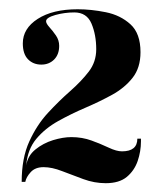

<svg xmlns="http://www.w3.org/2000/svg" viewBox="-20 -754 366 425"><path d="M214 -348.5Q189 -348.5 164.5 -357.5Q140 -366.5 117.5 -375.2Q95 -384 76.5 -384Q58 -384 48 -373Q38 -362 36 -351.5H28Q28 -404 44.8 -440.8Q61.5 -477.5 86 -504Q110.5 -530.5 135.2 -552.2Q160 -574 176.5 -595.5Q193 -617 193 -645Q193 -677 182.5 -701.8Q172 -726.5 144.5 -726.5Q123 -726.5 102.5 -720.8Q82 -715 82 -707Q82 -702 89.2 -694Q96.5 -686 103.8 -675.5Q111 -665 111 -652.5Q111 -633.5 99.8 -622.2Q88.5 -611 71.5 -611Q53.5 -611 42 -622.8Q30.5 -634.5 30.5 -658Q30.5 -691 63.5 -712.2Q96.5 -733.5 152 -733.5Q181.5 -733.5 214 -727Q246.5 -720.5 268.8 -700.2Q291 -680 291 -638.5Q291 -604 273.5 -581.8Q256 -559.5 228.2 -544.2Q200.5 -529 169 -515.5Q137.5 -502 108.8 -486Q80 -470 60.5 -446.8Q41 -423.5 38 -388Q41.5 -409.5 58.5 -423.2Q75.5 -437 97.5 -443.8Q119.5 -450.5 138 -450.5Q162 -450.5 183 -442.8Q204 -435 221 -427Q238 -419 250 -419Q284 -419 284 -447H292V-441Q292 -419 284.8 -397.8Q277.5 -376.5 260.8 -362.5Q244 -348.5 214 -348.5Z"/></svg>

Font: Imbue 100pt SemiBold
Style: Regular
Weight: 600
Designer: Tyler Finck
Foundry: Etcetera Type Company
Version: Version 1.102; ttfautohint (v1.8.3)